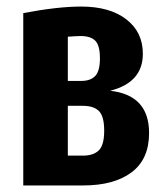

<svg xmlns="http://www.w3.org/2000/svg" viewBox="-20 -566 505 586"><path d="M435 -160Q435 -80 381.5 -40Q328 0 234 0H51V-526Q156 -546 228 -546Q315 -546 365.5 -507Q416 -468 416 -402Q416 -314 316 -289Q435 -276 435 -160ZM187 -454V-319H228Q256 -319 270.5 -334Q285 -349 285 -388Q285 -427 271 -441.5Q257 -456 226 -456Q215 -456 187 -454ZM298 -167Q298 -211 282 -227Q266 -243 233 -243H187V-91H233Q265 -91 281.5 -107Q298 -123 298 -167Z"/></svg>

Font: Fira Sans Compressed SemiBold
Style: Regular
Weight: 600
Width: 1
Designer: bBox Type GmbH & Carrois Corporate GbR & Edenspiekermann AG
Foundry: bBox Type GmbH & Carrois Corporate GbR & Edenspiekermann AG
Version: Version 4.301